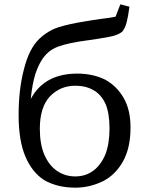

<svg xmlns="http://www.w3.org/2000/svg" viewBox="-20 -853 673 887"><path d="M210 -407Q164 -357 164 -258Q164 -187 185 -138Q207 -88 244 -63Q281 -38 328 -38Q375 -38 410.5 -64Q446 -90 467 -140Q486 -190 486 -259Q486 -328 468 -372Q448 -416 412 -436.5Q376 -457 328 -457Q258 -457 210 -407ZM456 -16Q394 14 328 14Q245 14 184 -21Q128 -57 97 -130.5Q66 -204 66 -321Q66 -438 90 -531Q114 -628 161 -673Q202 -712 251.5 -727.5Q301 -743 372 -754Q410 -761 449 -766Q486 -770 514 -776L536 -833L578 -822Q572 -776 565 -749.5Q558 -723 545 -707Q527 -691 486 -683Q432 -673 387 -667Q294 -655 247 -637Q223 -628 204 -612Q167 -581 144 -513Q129 -466 122 -396Q130 -410 139 -423Q204 -513 337 -513Q409 -513 466 -485Q519 -456 551 -401Q583 -346 583 -264Q583 -169 548 -107Q513 -45 456 -16Z"/></svg>

Font: Early Summer Mincho Screen
Style: Regular
Weight: 400
Designer: GuiWonder
Version: Version 1.002